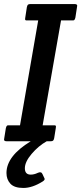

<svg xmlns="http://www.w3.org/2000/svg" viewBox="-27 -699 402 950"><path d="M341 -679Q355 -679 355 -671Q355 -668 354 -664L346 -612Q344 -603 340.5 -600Q337 -597 327 -598H275L184 -79H236Q246 -80 248.5 -77Q251 -74 249 -65L241 -15Q239 -6 235.5 -3Q232 0 222 0H204Q163 23 129.5 62.5Q96 102 96 133.5Q96 165 125 165Q142 165 159.5 156.5Q177 148 183 162L190 177Q195 185 193.5 189.5Q192 194 184 199Q133 231 88.5 231Q44 231 24.5 210Q5 189 5 157Q5 73 125 0H7Q-7 0 -7 -8Q-7 -11 -6 -15L2 -65Q4 -74 7.5 -77Q11 -80 21 -79H72L162 -598H111Q101 -597 98.5 -600Q96 -603 98 -612L106 -664Q108 -673 111.5 -676Q115 -679 125 -679Z"/></svg>

Font: Crete Round
Style: Italic
Weight: 400
Designer: Veronika Burian
Foundry: TypeTogether
Version: Version 1.001; ttfautohint (v1.6)